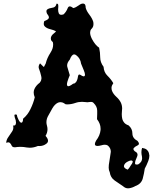

<svg xmlns="http://www.w3.org/2000/svg" viewBox="-20 -798 859 1060"><path d="M659.2 230Q636.7 214.8 613.3 198.7Q589.8 182.6 585.9 152.8Q580.1 141.1 580.1 128.4Q580.1 127.4 580.1 126.5Q580.1 112.3 583 98.1Q586.9 71.8 590.8 46.9Q591.8 43 591.8 39.6Q591.8 19.5 575.2 5.4Q568.4 1 558.6 1Q549.8 1 539.1 4.4Q526.4 7.8 518.6 7.8Q511.7 7.8 507.8 5.4Q503.9 3.4 503.9 -2V-3.4Q503.9 -9.8 510.7 -22Q532.2 -49.8 535.2 -80.6Q535.2 -84.5 535.2 -88.4Q535.2 -114.7 515.6 -140.1Q516.6 -154.3 516.6 -168.5Q516.6 -177.7 516.6 -187Q516.6 -210 497.1 -229Q492.2 -235.4 482.4 -235.4Q479.5 -235.4 475.6 -234.9Q467.8 -233.4 461.9 -233.4Q457 -233.4 452.1 -234.4Q442.4 -235.8 432.6 -235.8Q413.1 -235.8 395.5 -229.5Q373 -221.7 351.6 -221.7Q347.7 -221.7 342.8 -222.2Q329.1 -232.4 318.4 -233.4Q315.4 -233.9 313.5 -233.9Q305.7 -233.9 298.8 -230.5Q282.2 -222.2 269.5 -200.7Q257.8 -179.2 248 -162.1Q236.3 -143.1 236.3 -123.5Q236.3 -113.8 239.3 -104Q242.2 -94.2 242.2 -84.5Q242.2 -65.4 231.4 -47.9Q245.1 -32.7 245.1 -21Q245.1 -11.7 236.3 -4.9Q219.7 8.3 197.3 8.3Q193.4 8.3 189.5 7.8Q167 17.6 144.5 17.6Q135.7 17.6 127 16.1Q110.4 12.7 92.8 12.7Q78.1 12.7 63.5 15.1H61.5Q48.8 15.1 44.9 6.8Q41 -2.4 35.2 -8.3Q31.2 -11.7 27.3 -12.2H26.4Q21.5 -12.2 14.6 -9.3Q14.6 -10.3 14.6 -11.2Q14.6 -19 17.6 -25.9Q20.5 -34.2 26.4 -42Q36.1 -57.1 46.9 -72.3Q53.7 -82.5 53.7 -94.7Q53.7 -100.1 52.7 -105.5Q54.7 -105 56.6 -105Q61.5 -105 63.5 -106.9Q66.4 -109.4 67.4 -114.3Q68.4 -117.7 68.4 -121.1Q68.4 -133.3 61.5 -149.9Q59.6 -156.2 59.6 -160.2Q59.6 -166.5 65.4 -166Q68.4 -166 73.2 -164.6Q74.2 -151.9 83 -135.7Q90.8 -120.6 97.7 -120.6Q97.7 -120.6 98.6 -120.6Q102.5 -121.1 104.5 -126Q107.4 -131.3 107.4 -142.6Q133.8 -164.6 148.4 -196.3Q164.1 -228 171.9 -260.7Q166 -274.9 166 -287.1Q166 -297.4 169.9 -306.2Q178.7 -326.2 199.2 -341.3Q207 -350.1 208 -359.9Q209 -362.8 209 -365.2Q209 -372.1 207 -379.4Q203.1 -397.5 196.3 -415.5Q193.4 -421.9 193.4 -427.7Q193.4 -438.5 201.2 -448.2Q211.9 -438 218.8 -430.7Q220.7 -428.7 222.7 -428.7Q225.6 -435.1 232.4 -447.3Q239.3 -477.1 258.8 -507.3Q273.4 -529.8 273.4 -551.3Q273.4 -558.6 271.5 -565.9Q263.7 -571.8 261.7 -577.6Q260.7 -581.5 260.7 -585.4Q260.7 -587.4 260.7 -588.9Q262.7 -601.6 275.4 -611.8Q288.1 -621.6 289.1 -625.5Q276.4 -632.3 257.8 -636.7Q239.3 -641.1 228.5 -650.9Q222.7 -655.8 221.7 -663.6Q221.7 -665.5 221.7 -668Q221.7 -673.8 224.6 -681.6Q245.1 -689 249 -697.3Q250 -699.2 250 -701.7Q250 -710 239.3 -723.1Q236.3 -730.5 236.3 -735.4V-737.8Q237.3 -743.2 241.2 -746.1Q251 -752.9 269.5 -755.4Q288.1 -757.3 292 -777.3Q293 -777.8 293.9 -777.8Q301.8 -777.8 301.8 -766.6Q301.8 -763.2 301.8 -758.8Q300.8 -752 300.8 -746.1Q300.8 -733.4 304.7 -724.1Q306.6 -718.8 313.5 -716.8Q315.4 -716.3 318.4 -716.3Q323.2 -716.3 331.1 -718.8Q345.7 -732.4 353.5 -752.4Q357.4 -762.7 365.2 -762.7Q373 -762.7 384.8 -753.4Q398.4 -756.3 415 -768.6Q427.7 -778.3 437.5 -778.3Q440.4 -778.3 442.4 -777.8Q447.3 -776.9 450.2 -771.5Q453.1 -766.1 453.1 -754.9Q458 -736.8 473.6 -716.8Q489.3 -696.3 495.1 -676.8Q496.1 -670.9 496.1 -665.5Q496.1 -660.6 495.1 -656.2Q493.2 -646 483.4 -636.7Q477.5 -628.9 477.5 -617.7Q477.5 -603.5 487.3 -583.5Q505.9 -548.3 527.3 -534.7Q533.2 -507.8 533.2 -481Q533.2 -454.1 551.8 -429.2Q553.7 -398.9 573.2 -379.9Q592.8 -360.8 605.5 -338.9Q596.7 -326.2 595.7 -315.4Q595.7 -313.5 595.7 -311.5Q595.7 -303.7 598.6 -295.9Q605.5 -278.8 622.1 -263.7Q638.7 -249 647.5 -231Q654.3 -215.8 654.3 -198.7Q654.3 -192.4 653.3 -186Q652.3 -176.3 652.3 -167.5Q652.3 -153.3 655.3 -140.6Q658.2 -129.4 666 -120.6Q673.8 -111.3 689.5 -106Q710.9 -87.9 710.9 -61.5Q710.9 -34.7 739.3 -20Q747.1 -10.7 747.1 -4.9Q747.1 1 740.2 4.4Q725.6 11.2 718.8 19Q716.8 21.5 716.8 24.9Q716.8 25.9 716.8 26.9Q717.8 31.2 724.6 37.6Q739.3 44.4 739.3 56.2Q739.3 62.5 735.4 70.3Q725.6 90.8 725.6 102.1Q725.6 103 725.6 104.5Q725.6 108.4 729.5 109.9Q731.4 110.8 734.4 110.4Q737.3 110.4 742.2 109.9Q764.6 96.7 764.6 76.2Q764.6 71.3 763.7 65.9Q760.7 53.7 760.7 42.5Q760.7 29.3 764.6 18.6Q781.2 21 790 28.3Q798.8 35.6 801.8 45.9Q803.7 53.2 804.7 61Q804.7 74.7 798.8 90.3Q789.1 115.2 779.3 132.8Q775.4 160.6 767.6 189.5Q758.8 217.8 727.5 229Q711.9 238.3 693.4 241.2Q689.5 241.7 686.5 241.7Q671.9 241.7 659.2 230ZM383.8 -335.9Q389.6 -336.4 393.6 -338.9Q397.5 -341.8 400.4 -345.7Q408.2 -357.9 410.2 -374.5Q412.1 -386.7 418 -386.7Q419.9 -386.7 422.9 -385.3Q434.6 -377.4 440.4 -376.5Q441.4 -376.5 442.4 -376.5Q445.3 -376.5 447.3 -378.9Q449.2 -381.3 449.2 -385.7Q449.2 -394.5 442.4 -410.6Q432.6 -434.6 427.7 -446.3Q423.8 -476.1 401.4 -492.7Q395.5 -497.6 389.6 -497.6Q376 -497.6 365.2 -468.8Q350.6 -452.1 350.6 -437Q350.6 -431.2 352.5 -425.8Q359.4 -405.3 365.2 -382.8Q359.4 -369.6 352.5 -348.6Q349.6 -338.4 349.6 -332.5Q349.6 -325.2 353.5 -322.8Q355.5 -321.8 357.4 -321.8Q360.4 -321.8 364.3 -323.7Q371.1 -326.2 383.8 -335.9ZM702.1 115.2Q710 105 711.9 98.6Q712.9 96.7 712.9 94.7Q712.9 91.8 710.9 90.3Q708 87.9 704.1 87.9Q697.3 87.9 686.5 93.3Q668 102.5 665 115.2Q664.1 117.2 664.1 118.7Q664.1 123 667 127.4Q671.9 133.8 684.6 138.7Q690.4 133.3 694.3 127.4Q698.2 121.1 702.1 115.2Z"/></svg>

Font: Brazier Flame
Style: Regular
Weight: 400
Designer: Walter E Stewart
Version: 0.1